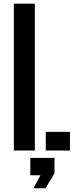

<svg xmlns="http://www.w3.org/2000/svg" viewBox="-20 -820 411 1046"><path d="M55.4 0V-800H169.9V0ZM229.4 0V-101.7H361.1V0ZM162.3 205.8 200 135H145.1V40H276.9V123.9L228.1 205.8Z"/></svg>

Font: Big Shoulders Stencil Text Thin
Style: Regular
Weight: 100
Designer: Patric King
Foundry: XO Type Co
Version: Version 2.001